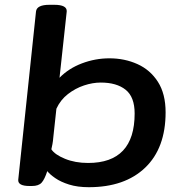

<svg xmlns="http://www.w3.org/2000/svg" viewBox="-20 -773 757 800"><path d="M350 7Q303 7 268 -4Q233 -15 210 -31Q187 -47 177 -60Q166 -26 153.5 -12Q141 2 113 2H103Q54 2 56 -24L130 -725Q133 -753 186 -753H206Q260 -753 258 -725L228 -449Q266 -488 321.5 -509Q377 -530 436 -530Q499 -530 552.5 -506Q606 -482 638 -432Q670 -382 670 -305Q670 -156 585 -74.5Q500 7 350 7ZM347 -94Q541 -94 541 -300Q541 -369 503.5 -399Q466 -429 400 -429Q366 -429 330 -417Q294 -405 263 -381Q232 -357 215 -320L202 -200Q201 -186 198.5 -172.5Q196 -159 194 -151Q208 -129 250.5 -111.5Q293 -94 347 -94Z"/></svg>

Font: Asap Expanded Expanded SemiBold
Style: Italic
Weight: 600
Width: 7
Italic angle: -6°
Designer: Pablo Cosgaya
Foundry: Omnibus-Type
Version: Version 3.001; ttfautohint (v1.8.4.7-5d5b)